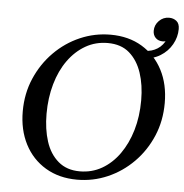

<svg xmlns="http://www.w3.org/2000/svg" viewBox="-55 -836 863 899"><g transform="rotate(5 376.5 -386.5)"><path d="M599 -584 605 -619Q636 -619 662.5 -635.5Q689 -652 704 -686L729 -687Q722 -680 708 -675Q694 -670 684 -670Q662 -670 649.5 -683Q637 -696 637 -716Q637 -743 656.5 -763Q676 -783 704 -783Q724 -783 738.5 -771.5Q753 -760 753 -734Q753 -696 733.5 -661.5Q714 -627 679 -605.5Q644 -584 599 -584ZM438 -680Q523 -680 586 -642Q649 -604 683.5 -537.5Q718 -471 718 -383Q718 -299 687.5 -227.5Q657 -156 604 -102.5Q551 -49 483 -19.5Q415 10 340 10Q255 10 191.5 -28Q128 -66 93.5 -133Q59 -200 59 -287Q59 -371 90 -442.5Q121 -514 174 -567.5Q227 -621 295 -650.5Q363 -680 438 -680ZM349 -30Q406 -30 453 -57Q500 -84 534.5 -132.5Q569 -181 588 -245.5Q607 -310 607 -386Q607 -458 588 -515Q569 -572 530 -606Q491 -640 428 -640Q371 -640 324 -613Q277 -586 242.5 -538Q208 -490 189.5 -425Q171 -360 171 -285Q171 -213 189.5 -155.5Q208 -98 248 -64Q288 -30 349 -30Z"/></g></svg>

Font: Brygada 1918 Medium
Style: Italic
Weight: 500
Italic angle: -8°
Designer: Mateusz Machalski | Borys Kosmynka | Przemek Hoffer
Foundry: NIEPODLEGLA 2018
Version: Version 3.006